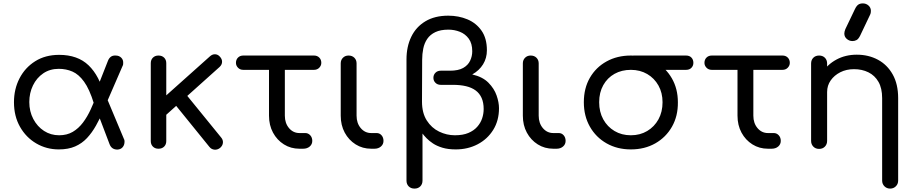

<svg xmlns="http://www.w3.org/2000/svg" viewBox="-20 -873 5371 1127"><path d="M325 4Q253 4 193 -31Q133 -66 97.5 -128.5Q62 -191 62 -273Q62 -350 94.5 -413Q127 -476 186.5 -513.5Q246 -551 327 -551Q436 -551 500 -489.5Q564 -428 593 -312L531 -266Q505 -350 473.5 -393.5Q442 -437 405 -453Q368 -469 325 -469Q273 -469 234 -442.5Q195 -416 173.5 -371.5Q152 -327 152 -274Q152 -219 175.5 -174.5Q199 -130 238.5 -104.5Q278 -79 327 -79Q373 -79 407 -99Q441 -119 467 -153.5Q493 -188 513 -232Q533 -276 551 -323L589 -227Q567 -178 543.5 -136Q520 -94 490.5 -62.5Q461 -31 421 -13.5Q381 4 325 4ZM669 5Q635 5 623 -27L528 -277L594 -328L708 -56Q710 -53 710.5 -48.5Q711 -44 711 -42Q711 -22 700 -9Q689 4 669 5ZM582 -215 527 -296 614 -517Q620 -532 631 -540Q642 -548 659 -547Q679 -547 692 -534Q705 -521 703 -500Q703 -498 702.5 -494Q702 -490 700 -487Z M950 -194 893 -257 1212 -542Q1226 -555 1242.5 -554.5Q1259 -554 1271 -540Q1284 -526 1283.5 -509.5Q1283 -493 1269 -480ZM910 0Q890 0 877.5 -12.5Q865 -25 865 -45V-502Q865 -522 877.5 -534.5Q890 -547 910 -547Q931 -547 943.5 -534.5Q956 -522 956 -502V-45Q956 -25 943.5 -12.5Q931 0 910 0ZM1272 -5Q1257 7 1239 5.5Q1221 4 1209 -11L1000 -269L1064 -329L1278 -66Q1290 -52 1288.5 -35Q1287 -18 1272 -5Z M1738 0Q1687 0 1646.5 -25.5Q1606 -51 1582.5 -94.5Q1559 -138 1559 -194V-463H1408Q1389 -463 1377 -475.5Q1365 -488 1365 -504Q1365 -523 1377 -535Q1389 -547 1408 -547H1823Q1842 -547 1854 -535Q1866 -523 1866 -504Q1866 -488 1854 -475.5Q1842 -463 1823 -463H1652V-194Q1652 -150 1676.5 -121Q1701 -92 1738 -92H1772Q1789 -92 1801 -79Q1813 -66 1813 -46Q1813 -26 1798 -13Q1783 0 1759 0Z M2159 0Q2108 0 2067.5 -25.5Q2027 -51 2003.5 -94.5Q1980 -138 1980 -194V-501Q1980 -521 1993 -534Q2006 -547 2026 -547Q2047 -547 2060 -534Q2073 -521 2073 -501V-194Q2073 -150 2097.5 -121Q2122 -92 2159 -92H2191Q2208 -92 2219.5 -79Q2231 -66 2231 -46Q2231 -26 2216 -13Q2201 0 2178 0Z M2413 234Q2392 234 2379 221Q2366 208 2366 187V-524Q2366 -599 2394 -657Q2422 -715 2477 -748Q2532 -781 2611 -781Q2672 -781 2723.5 -759.5Q2775 -738 2806.5 -693Q2838 -648 2838 -578Q2838 -532 2815.5 -495.5Q2793 -459 2752 -436Q2813 -422 2847 -387.5Q2881 -353 2895 -312.5Q2909 -272 2909 -238Q2909 -165 2875 -110.5Q2841 -56 2783.5 -26Q2726 4 2655 4Q2610 4 2577 -6Q2544 -16 2521.5 -31Q2499 -46 2484 -61.5Q2469 -77 2460 -89V187Q2460 208 2447 221Q2434 234 2413 234ZM2650 -79Q2697 -79 2729 -92.5Q2761 -106 2781 -128.5Q2801 -151 2810 -178Q2819 -205 2819 -233Q2819 -271 2807 -298Q2795 -325 2772 -342Q2749 -359 2715.5 -367Q2682 -375 2638 -375H2567Q2548 -375 2536 -387Q2524 -399 2524 -416Q2524 -434 2536 -446Q2548 -458 2567 -458H2621Q2670 -458 2698.5 -474Q2727 -490 2739.5 -516.5Q2752 -543 2752 -572Q2752 -618 2731.5 -646Q2711 -674 2679 -686.5Q2647 -699 2612 -699Q2566 -699 2535.5 -684.5Q2505 -670 2488 -645Q2471 -620 2464.5 -588Q2458 -556 2458 -522L2457 -277Q2457 -210 2485 -166Q2513 -122 2557.5 -100.5Q2602 -79 2650 -79Z M3228 0Q3177 0 3136.5 -25.5Q3096 -51 3072.5 -94.5Q3049 -138 3049 -194V-501Q3049 -521 3062 -534Q3075 -547 3095 -547Q3116 -547 3129 -534Q3142 -521 3142 -501V-194Q3142 -150 3166.5 -121Q3191 -92 3228 -92H3260Q3277 -92 3288.5 -79Q3300 -66 3300 -46Q3300 -26 3285 -13Q3270 0 3247 0Z M3683 4Q3603 4 3540.5 -31.5Q3478 -67 3442.5 -129.5Q3407 -192 3407 -273Q3407 -355 3442.5 -416.5Q3478 -478 3540.5 -512.5Q3603 -547 3683 -547Q3763 -547 3825.5 -511Q3888 -475 3923.5 -413.5Q3959 -352 3959 -273Q3960 -192 3924.5 -129.5Q3889 -67 3826.5 -31.5Q3764 4 3683 4ZM3683 -79Q3737 -79 3779 -104Q3821 -129 3845 -172.5Q3869 -216 3869 -273Q3869 -328 3845 -371Q3821 -414 3779 -438.5Q3737 -463 3683 -463Q3629 -463 3587 -439.5Q3545 -416 3521 -373Q3497 -330 3497 -273Q3497 -216 3521 -172.5Q3545 -129 3587 -104Q3629 -79 3683 -79ZM3700 -463Q3681 -463 3669 -475.5Q3657 -488 3657 -504Q3657 -523 3669 -535Q3681 -547 3700 -547H4007Q4027 -547 4038.5 -535Q4050 -523 4050 -504Q4050 -487 4038.5 -475Q4027 -463 4007 -463Z M4488 0Q4437 0 4396.5 -25.5Q4356 -51 4332.5 -94.5Q4309 -138 4309 -194V-463H4158Q4139 -463 4127 -475.5Q4115 -488 4115 -504Q4115 -523 4127 -535Q4139 -547 4158 -547H4573Q4592 -547 4604 -535Q4616 -523 4616 -504Q4616 -488 4604 -475.5Q4592 -463 4573 -463H4402V-194Q4402 -150 4426.5 -121Q4451 -92 4488 -92H4522Q4539 -92 4551 -79Q4563 -66 4563 -46Q4563 -26 4548 -13Q4533 0 4509 0Z M5205 234Q5185 234 5171.5 220.5Q5158 207 5158 187V-297Q5158 -355 5136.5 -392.5Q5115 -430 5077.5 -448.5Q5040 -467 4993 -467Q4948 -467 4912.5 -449Q4877 -431 4856 -401Q4835 -371 4835 -333H4774Q4775 -396 4806 -445.5Q4837 -495 4890 -523.5Q4943 -552 5009 -552Q5078 -552 5133 -522.5Q5188 -493 5220 -436Q5252 -379 5252 -297V187Q5252 207 5238.5 220.5Q5225 234 5205 234ZM4788 1Q4767 1 4754 -12.5Q4741 -26 4741 -46V-500Q4741 -521 4754 -534Q4767 -547 4788 -547Q4809 -547 4822 -534Q4835 -521 4835 -500V-46Q4835 -26 4822 -12.5Q4809 1 4788 1ZM4984 -632Q4965 -632 4950.5 -644.5Q4936 -657 4936 -676Q4936 -682 4937.5 -688Q4939 -694 4942 -702L4998 -819Q5007 -838 5017.5 -845.5Q5028 -853 5045 -853Q5064 -853 5078 -840.5Q5092 -828 5092 -809Q5092 -804 5091 -798Q5090 -792 5087 -786L5029 -664Q5019 -644 5008 -638Q4997 -632 4984 -632Z"/></svg>

Font: Comfortaa SemiBold
Style: Regular
Weight: 600
Designer: Johan Aakerlund
Foundry: Johan Aakerlund
Version: Version 3.104; ttfautohint (v1.8.1.43-b0c9)